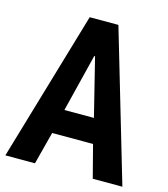

<svg xmlns="http://www.w3.org/2000/svg" viewBox="-108 -805 778 890"><g transform="rotate(15 281.0 -360.0)"><path d="M562 0H419.9L379.4 -156.2H183.1L142.6 0H0.5L212.4 -719.7H350.1ZM283.2 -551.3H279.3L210.4 -273.9H352.1Z"/></g></svg>

Font: Reddit Mono
Style: Bold
Weight: 700
Designer: Stephen Hutchings
Foundry: Reddit
Version: Version 1.009